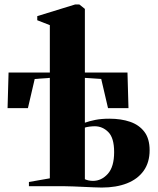

<svg xmlns="http://www.w3.org/2000/svg" viewBox="-20 -837 710 863"><path d="M437.5 6Q423 6 401.5 5Q380 4 356.2 3Q332.5 2 310 1Q287.5 0 270.5 0H110V-19L204 -35.5V-487L136 -482L105.5 -351H14L18.5 -511H204V-724L147.5 -746V-764.5L318 -817H336.5L361.5 -797V-511H553L557.5 -351H465.5L435 -482L361.5 -487V-285.5Q381 -292.5 408 -298Q435 -303.5 471.5 -303.5Q524.5 -303.5 565 -289.5Q605.5 -275.5 629 -244.5Q652.5 -213.5 652.5 -161.5Q652.5 -107 625.8 -69.5Q599 -32 550.8 -13Q502.5 6 437.5 6ZM398 -24Q436 -24 464.5 -55.5Q493 -87 493 -153.5Q493 -217 467 -243.2Q441 -269.5 406 -269.5Q395 -269.5 381.8 -267.8Q368.5 -266 361.5 -263.5V-31.5Q367.5 -28.5 377.2 -26.2Q387 -24 398 -24Z"/></svg>

Font: Merriweather 144pt ExtraBold
Style: Regular
Weight: 800
Version: Version 2.100